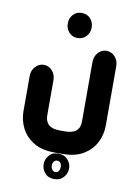

<svg xmlns="http://www.w3.org/2000/svg" viewBox="-97 -642 726 1018"><g transform="rotate(10 266.5 -132.5)"><path d="M259 -444Q231 -444 213 -464.5Q195 -485 196 -508V-514Q195 -539 213 -559Q231 -579 259 -579Q289 -579 306.5 -559Q324 -539 324 -514V-508Q324 -485 306.5 -464.5Q289 -444 259 -444ZM288 175H244Q176 175 132 148Q88 121 66.5 78.5Q45 36 45 -12V-201Q45 -232 64 -252.5Q83 -273 109 -273Q136 -273 154.5 -252.5Q173 -232 173 -201V-12Q173 0 176.5 12Q180 24 188 33.5Q196 43 212 49Q228 55 254 55H279Q305 55 321 49Q337 43 345.5 33.5Q354 24 357 12Q360 0 360 -12V-332Q360 -363 379 -383.5Q398 -404 423 -404Q450 -404 469 -383.5Q488 -363 488 -332V-12Q488 36 466.5 78.5Q445 121 401 148Q357 175 288 175ZM267 314Q235 314 217 293Q199 272 199 245Q199 219 217 198Q235 177 267 177Q299 177 317.5 198Q336 219 336 245Q336 272 317.5 293Q299 314 267 314ZM267 276Q278 276 284.5 267.5Q291 259 291 245Q291 231 284.5 223Q278 215 267 215Q257 215 250 223Q243 231 243 245Q243 259 250 267.5Q257 276 267 276Z"/></g></svg>

Font: Beiruti ExtraBold
Style: Regular
Weight: 800
Designer: Arlette Boutros
Foundry: Boutros
Version: Version 1.41